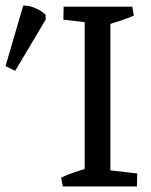

<svg xmlns="http://www.w3.org/2000/svg" viewBox="-191 -674 546 694"><path d="M115 0V-650H208V0ZM36 0 30 -32Q53 -43 78.5 -51.5Q104 -60 129 -67L130 0ZM164 0 167 -63 305 -47 304 0ZM176 -587 38 -603 39 -650H179ZM194 -583 193 -650H287L293 -618Q271 -608 245 -599.5Q219 -591 194 -583ZM-136 -418 -171 -435 -107 -654Q-91 -654 -76.5 -649.5Q-62 -645 -49 -637.5Q-36 -630 -26 -621V-603Z"/></svg>

Font: Eczar
Style: Regular
Weight: 400
Designer: Vaibhav Singh
Foundry: Rosetta Type Foundry
Version: Version 2.000